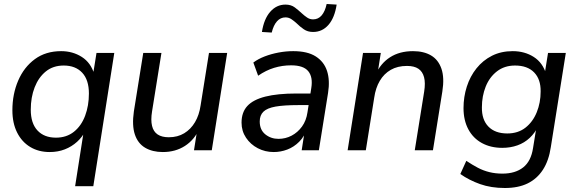

<svg xmlns="http://www.w3.org/2000/svg" viewBox="-20 -752 2887 961"><path d="M356 180 400 -101H410Q393 -67 366 -42.5Q339 -18 304.5 -4.5Q270 9 229 9Q173 9 131 -16.5Q89 -42 65.5 -89Q42 -136 42 -200Q42 -281 71 -348.5Q100 -416 154.5 -456Q209 -496 286 -496Q344 -496 389.5 -467Q435 -438 452 -380L446 -381L463 -487H552L447 180ZM260 -63Q313 -63 350 -92.5Q387 -122 406 -172.5Q425 -223 425 -284Q425 -352 391.5 -388Q358 -424 299 -424Q246 -424 209.5 -394.5Q173 -365 153.5 -315Q134 -265 134 -203Q134 -135 167.5 -99Q201 -63 260 -63Z M795 9Q743 9 706.5 -12.5Q670 -34 655 -79Q640 -124 650 -194L697 -487H788L741 -194Q734 -151 741 -122Q748 -93 769 -79Q790 -65 825 -65Q869 -65 902 -85Q935 -105 956 -140.5Q977 -176 984 -224L1026 -487H1117L1040 0H951L968 -108H978Q953 -52 905.5 -21.5Q858 9 795 9Z M1350 9Q1307 9 1270.5 -10Q1234 -29 1211.5 -62.5Q1189 -96 1189 -138Q1189 -190 1218 -221.5Q1247 -253 1308 -268.5Q1369 -284 1464 -284H1545L1536 -226H1474Q1401 -226 1359 -218.5Q1317 -211 1298.5 -193Q1280 -175 1280 -144Q1280 -102 1308 -79.5Q1336 -57 1374 -57Q1409 -57 1439.5 -73Q1470 -89 1491.5 -118.5Q1513 -148 1519 -190L1538 -311Q1547 -366 1523 -395.5Q1499 -425 1437 -425Q1393 -425 1352 -412.5Q1311 -400 1272 -373L1248 -439Q1272 -457 1304.5 -469.5Q1337 -482 1374 -489Q1411 -496 1448 -496Q1519 -496 1560.5 -469.5Q1602 -443 1617 -396.5Q1632 -350 1622 -287L1576 0H1490L1507 -109H1517Q1504 -69 1477.5 -42.5Q1451 -16 1418 -3.5Q1385 9 1350 9ZM1340 -589 1291 -592Q1301 -657 1332.5 -693Q1364 -729 1409 -729Q1437 -729 1456 -714.5Q1475 -700 1491 -685Q1504 -673 1517.5 -664Q1531 -655 1547 -655Q1573 -655 1590 -675Q1607 -695 1615 -732L1665 -729Q1655 -663 1624 -627.5Q1593 -592 1547 -592Q1520 -592 1500.5 -605.5Q1481 -619 1465 -635Q1452 -647 1438.5 -656Q1425 -665 1409 -665Q1384 -665 1366.5 -645.5Q1349 -626 1340 -589Z M1720 0 1797 -487H1886L1869 -379H1860Q1885 -435 1932.5 -465.5Q1980 -496 2047 -496Q2101 -496 2137.5 -474.5Q2174 -453 2189.5 -408Q2205 -363 2194 -294L2147 0H2056L2103 -293Q2110 -337 2102.5 -365.5Q2095 -394 2074 -408Q2053 -422 2017 -422Q1970 -422 1936 -402.5Q1902 -383 1881 -347.5Q1860 -312 1853 -263L1811 0Z M2507 189Q2438 189 2383 169.5Q2328 150 2284 119L2314 53Q2344 73 2371.5 87.5Q2399 102 2429.5 109.5Q2460 117 2495 117Q2559 117 2598.5 86Q2638 55 2648 -11L2666 -122L2674 -121Q2658 -87 2631.5 -62Q2605 -37 2570 -24.5Q2535 -12 2494 -12Q2436 -12 2392 -36Q2348 -60 2324 -105Q2300 -150 2300 -211Q2300 -267 2316.5 -318.5Q2333 -370 2365 -410Q2397 -450 2442.5 -473Q2488 -496 2546 -496Q2606 -496 2651.5 -467Q2697 -438 2714 -380L2706 -381L2723 -487H2812L2737 -16Q2727 52 2697.5 97.5Q2668 143 2621 166Q2574 189 2507 189ZM2519 -84Q2573 -84 2610 -113Q2647 -142 2666.5 -190Q2686 -238 2686 -294Q2687 -355 2653.5 -389.5Q2620 -424 2558 -424Q2505 -424 2467.5 -395Q2430 -366 2411 -318.5Q2392 -271 2392 -215Q2391 -153 2424.5 -118.5Q2458 -84 2519 -84Z"/></svg>

Font: Nunito Sans 12pt Medium
Style: Italic
Weight: 500
Italic angle: -9°
Designer: Vernon Adams
Foundry: Vernon Adams
Version: Version 3.101;gftools[0.9.27]